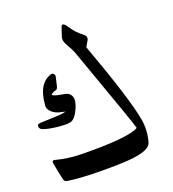

<svg xmlns="http://www.w3.org/2000/svg" viewBox="-148 -928 953 1056"><g transform="rotate(-20 329.0 -400.0)"><path d="M328.6 -803.7Q337.9 -831.5 364.5 -790.5Q391.1 -749.5 426.8 -723.6Q450.2 -706.5 437.5 -685.1Q437.5 -685.1 418.5 -652.8Q546.9 -300.3 568.4 -174.8Q579.6 -109.4 561 -43.5Q549.3 0 432.1 10.3Q358.9 16.1 246.8 14.4Q134.8 12.7 70.8 2.9Q52.7 0 50.3 -12.2Q37.6 -64 29.3 -115.2Q26.4 -134.3 43.9 -129.4Q114.7 -110.8 186.5 -109.4Q465.8 -104.5 527.3 -141.1Q524.9 -159.2 349.6 -648.4Q345.2 -661.6 318.8 -708Q304.7 -732.9 312 -753.9ZM187 -580.1Q195.3 -581.5 201.2 -574.2Q207 -566.9 205.6 -560.1L193.4 -506.8Q189.5 -490.7 180.7 -488.3Q157.7 -482.9 149.4 -471.2Q166.5 -460 197.5 -455.6Q228.5 -451.2 239.7 -444.3Q281.7 -417 236.3 -333.5Q218.3 -301.3 197.5 -295.4Q176.8 -289.6 124.5 -294.7Q72.3 -299.8 39.6 -311.5Q23.4 -317.9 21.5 -328.1Q19.5 -338.4 22.9 -343Q26.4 -347.7 43 -348.6Q59.6 -349.6 115 -351.1Q170.4 -352.5 190.4 -359.4L160.2 -366.2Q132.8 -372.6 114 -389.6Q95.2 -406.7 96.2 -427.2Q104.5 -556.6 187 -580.1Z"/></g></svg>

Font: Amiri
Style: Bold Slanted
Weight: 700
Italic angle: 9°
Designer: Khaled Hosny
Version: Version 000.107